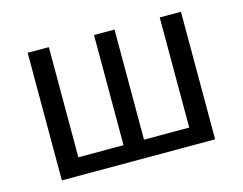

<svg xmlns="http://www.w3.org/2000/svg" viewBox="-81 -667 998 790"><g transform="rotate(-15 418.5 -271.5)"><path d="M92.1 0V-543.4H182.3V-74.3H374.7V-543.4H462V-74.3H654.6V-543.4H745V0Z"/></g></svg>

Font: Noto Sans KR Thin
Style: Regular
Weight: 100
Designer: Ryoko NISHIZUKA 西塚涼子 (kana, bopomofo & ideographs); Paul D. Hunt (Latin, Greek & Cyrillic); Sandoll Communications 산돌커뮤니
Foundry: Adobe
Version: Version 2.004-H2;hotconv 1.0.118;makeotfexe 2.5.65603